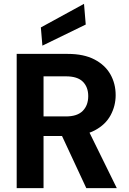

<svg xmlns="http://www.w3.org/2000/svg" viewBox="-20 -981 673 1001"><path d="M67 0V-700H333Q417 -700 472.5 -671Q528 -642 555.5 -593.5Q583 -545 583 -485Q583 -429 556.5 -380Q530 -331 474.5 -301.5Q419 -272 331 -272H207V0ZM430 0 287 -307H438L589 0ZM207 -374H324Q383 -374 411.5 -403Q440 -432 440 -480Q440 -527 412 -555Q384 -583 324 -583H207ZM201 -743 193 -838 418 -961 427 -853Z"/></svg>

Font: DM Sans 18pt ExtraBold
Style: Regular
Weight: 800
Designer: Colophon Foundry, Jonny Pinhorn
Foundry: Colophon Foundry
Version: Version 4.004;gftools[0.9.30]